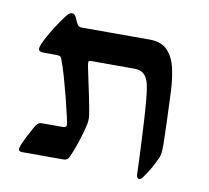

<svg xmlns="http://www.w3.org/2000/svg" viewBox="-66 -600 757 697"><g transform="rotate(10 312.5 -252.0)"><path d="M489.3 23.4Q481 23.4 479.5 8.8Q479 -6.3 477.8 -38.3Q476.6 -70.3 474.6 -110.8Q472.7 -151.4 470.2 -192.6Q467.8 -233.9 464.6 -268.3Q461.4 -302.7 457 -321.3Q450.7 -345.7 438.2 -356.9Q425.8 -368.2 402.8 -368.2H245.6Q240.2 -368.2 237.1 -367.4Q233.9 -366.7 233.9 -361.3Q233.9 -357.9 234.9 -352.8Q235.8 -347.7 236.3 -343.8Q240.7 -322.3 246.8 -294.2Q252.9 -266.1 258.5 -238.8Q264.2 -211.4 267.8 -190.7Q271.5 -169.9 271.5 -162.6Q271.5 -152.3 270.3 -144.3Q269 -136.2 266.6 -127.9Q261.7 -106 250 -70.6Q238.3 -35.2 227.5 -12.2Q221.7 1 207.5 1H53.7Q41 1 41 -9.8Q41 -9.8 42.5 -15.6Q43.9 -21.5 47.4 -29.3Q57.1 -50.8 65.7 -66.9Q74.2 -83 83 -98.6Q92.3 -114.7 105.5 -114.7H184.6Q197.3 -114.7 197.3 -125Q197.3 -129.4 191.4 -156Q185.5 -182.6 176 -220Q166.5 -257.3 156 -294.2Q145.5 -331.1 136.2 -355Q133.3 -364.7 127.4 -366.5Q121.6 -368.2 114.7 -368.2H65.4Q60.5 -368.2 55.2 -370.6Q49.8 -373 49.8 -380.9Q49.8 -386.2 54.2 -397.5Q66.9 -425.8 89.4 -461.4Q111.8 -497.1 129.4 -518.1Q136.2 -526.9 146.5 -526.9Q151.9 -526.9 156 -522.5Q160.2 -518.1 162.1 -512.7Q168 -497.1 173.1 -489.5Q178.2 -481.9 189 -481.9H438.5Q483.9 -481.9 506.6 -456.8Q529.3 -431.6 537.6 -392.6Q545.9 -353.5 547.9 -311.5Q550.3 -257.8 552.2 -203.9Q554.2 -149.9 554.7 -116.2Q554.7 -95.2 553.5 -85Q552.2 -74.7 548.8 -66.9Q541.5 -49.3 529.1 -27.1Q516.6 -4.9 501.5 15.6Q499.5 18.1 496.3 20.8Q493.2 23.4 489.3 23.4Z"/></g></svg>

Font: David Libre Medium
Style: Regular
Weight: 500
Designer: Ismar David, J. Victor Gaultney, Annie Olsen and Meir Sadan
Foundry: Monotype Imaging Inc. & SIL International
Version: Version 1.100; ttfautohint (v1.8.4.7-5d5b)